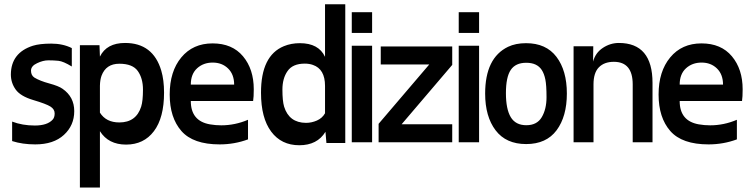

<svg xmlns="http://www.w3.org/2000/svg" viewBox="-20 -652 3427 880"><path d="M29.8 -310.5Q30.3 -410.2 130.9 -442.4Q162.1 -452.1 215.1 -452.1Q268.1 -452.1 309.1 -431.6V-347.2Q270 -371.1 248 -373.3Q226.1 -375.5 201.7 -375.5Q177.2 -375.5 149.9 -362.3Q122.1 -349.6 122.1 -328.1Q122.1 -306.6 137.7 -296.4Q162.6 -281.2 205.8 -269.5Q249 -257.8 266.6 -245.1Q320.3 -208 320.3 -142.6Q320.3 -77.1 272.9 -33.7Q225.6 9.8 141.6 9.8Q83 9.8 35.6 -5.4V-94.7Q82.5 -76.7 139.6 -76.7Q196.8 -76.7 221.2 -103.5Q230.5 -113.3 230.5 -132.3Q230.5 -151.4 211.2 -163.6Q191.9 -175.8 132.8 -193.4Q73.7 -210.9 51.8 -241.7Q29.8 -272.5 29.8 -310.5Z M438 -392.6Q468.8 -455.1 553.2 -455.1Q681.6 -455.1 719.2 -328.1Q731.9 -285.2 731.9 -227.5Q731.9 -112.3 685.5 -50.8Q639.2 10.7 557.9 10.7Q476.6 10.7 438 -50.8V207.5H346.2V-444.8H436ZM438 -135.7Q466.3 -90.8 526.9 -90.8Q604 -90.8 627 -163.1Q635.3 -189.5 635.3 -241.2Q635.3 -293 611.6 -326.4Q587.9 -359.9 526.9 -359.9Q465.8 -359.9 445.3 -304.7Q438.5 -285.6 438 -259.3Z M1116.7 -13.2Q1054.7 9.8 986.8 9.8Q865.2 9.8 811.5 -51.5Q757.8 -112.8 757.8 -218.8Q757.8 -324.7 811 -388.9Q864.3 -453.1 954.3 -453.1Q1044.4 -453.1 1093.8 -394Q1143.1 -335 1143.1 -242.7Q1143.1 -207.5 1140.1 -189H854.5Q854.5 -97.2 942.4 -82Q967.8 -77.6 994.1 -77.6Q1057.1 -77.6 1116.7 -103ZM1053.2 -264.2Q1053.2 -311 1025.4 -338.1Q997.6 -365.2 954.8 -365.2Q912.1 -365.2 883.3 -338.9Q854.5 -312.5 854.5 -264.2Z M1354.5 -454.1Q1440.4 -454.1 1469.7 -391.6V-632.3H1562.5V3.4H1476.1L1471.7 -47.9Q1434.1 13.7 1351.8 13.7Q1269.5 13.7 1222.9 -48.8Q1176.3 -111.3 1176.3 -226.6Q1175.8 -397 1281.2 -440.4Q1314.5 -454.1 1354.5 -454.1ZM1469.7 -132.8V-258.3Q1469.7 -335.4 1414.1 -354.5Q1397.5 -360.4 1377 -360.4Q1321.3 -360.4 1297.9 -326.2Q1274.4 -293 1274.4 -241.2Q1274.4 -189.5 1282.2 -163.1Q1305.2 -89.4 1382.3 -88.9Q1408.2 -88.9 1432.6 -99.6Q1457 -110.4 1469.7 -132.8Z M1685.5 -501H1592.3V-596.2H1685.5ZM1685.5 0H1592.3V-442.4H1685.5Z M2052.7 0H1715.3V-84.5L1947.3 -356.4H1725.1V-439H2052.7V-354.5L1820.8 -82.5H2052.7Z M2175.8 -501H2082.5V-596.2H2175.8ZM2175.8 0H2082.5V-442.4H2175.8Z M2203.6 -223.1Q2203.6 -386.7 2308.6 -437.5Q2343.3 -454.1 2391.1 -454.1Q2482.9 -454.1 2530.5 -391.4Q2578.1 -328.6 2578.1 -223.4Q2578.1 -118.2 2531 -54.9Q2483.9 8.3 2391.6 8.3Q2299.3 8.3 2251.5 -54.7Q2203.6 -117.7 2203.6 -223.1ZM2462.9 -331.5Q2441.4 -364.3 2392.1 -364.3Q2342.8 -364.3 2320.8 -331.3Q2298.8 -298.3 2298.8 -225.1Q2298.8 -151.9 2321 -115Q2343.3 -78.1 2392.3 -78.1Q2441.4 -78.1 2463.1 -115Q2484.9 -151.9 2484.9 -206.5Q2484.9 -261.2 2479.5 -287.8Q2474.1 -314.5 2462.9 -331.5Z M2879.9 -265.1Q2879.9 -368.7 2793.5 -368.7Q2749.5 -368.7 2724.9 -343.5Q2700.2 -318.4 2700.2 -265.1V0H2608.9V-439.9H2699.2L2698.2 -369.6Q2709 -410.2 2743.2 -432.6Q2777.3 -455.1 2816.4 -455.1Q2970.7 -455.1 2970.7 -272V0H2879.9Z M3357.4 -13.2Q3295.4 9.8 3227.5 9.8Q3106 9.8 3052.2 -51.5Q2998.5 -112.8 2998.5 -218.8Q2998.5 -324.7 3051.8 -388.9Q3105 -453.1 3195.1 -453.1Q3285.2 -453.1 3334.5 -394Q3383.8 -335 3383.8 -242.7Q3383.8 -207.5 3380.9 -189H3095.2Q3095.2 -97.2 3183.1 -82Q3208.5 -77.6 3234.9 -77.6Q3297.9 -77.6 3357.4 -103ZM3293.9 -264.2Q3293.9 -311 3266.1 -338.1Q3238.3 -365.2 3195.6 -365.2Q3152.8 -365.2 3124 -338.9Q3095.2 -312.5 3095.2 -264.2Z"/></svg>

Font: Keraleeyam
Style: Regular
Weight: 400
Designer: Hussain K. H.
Foundry: Swathanthra Malayalam Computing(SMC) http://smc.org.in
Version: Version 3.0.0+20221109